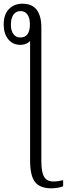

<svg xmlns="http://www.w3.org/2000/svg" viewBox="-67 -780 362 1040"><path d="M211 240Q149 240 122.5 205.5Q96 171 96 90V-558Q88 -549 74.5 -543Q61 -537 44 -537Q2 -537 -22.5 -567.5Q-47 -598 -47 -647Q-47 -702 -18.5 -731Q10 -760 55 -760Q157 -760 157 -630V94Q157 154 172.5 178.5Q188 203 221 203Q237 203 249 201Q261 199 275 196V229Q263 234 246 237Q229 240 211 240ZM43 -577Q95 -577 95 -648Q95 -683 81.5 -701.5Q68 -720 44 -720Q19 -720 5.5 -700Q-8 -680 -8 -647Q-8 -614 5.5 -595.5Q19 -577 43 -577Z"/></svg>

Font: Noto Serif Condensed Light
Style: Regular
Weight: 300
Width: 3
Designer: Monotype Design Team
Foundry: Monotype Imaging Inc.
Version: Version 2.013